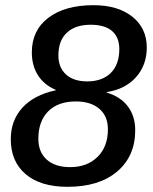

<svg xmlns="http://www.w3.org/2000/svg" viewBox="-20 -718 596 748"><path d="M344.2 -697.8Q439 -697.8 495.4 -653.1Q551.8 -608.4 551.8 -532.7Q551.8 -464.4 509.8 -417.2Q467.8 -370.1 396 -359.4L395.5 -357.4Q449.7 -341.3 478.3 -303.2Q506.8 -265.1 506.8 -210.9Q506.8 -109.4 436.5 -49.8Q366.2 9.8 243.2 9.8Q137.7 9.8 79.8 -39.6Q22 -88.9 22 -175.8Q22 -248.5 66.9 -298.1Q111.8 -347.7 196.8 -366.2V-368.2Q151.9 -387.2 127.9 -424.8Q104 -462.4 104 -513.7Q104 -600.1 168.7 -648.9Q233.4 -697.8 344.2 -697.8ZM319.8 -400.9Q378.4 -400.9 411.6 -433.8Q444.8 -466.8 444.8 -526.9Q444.8 -572.8 416.5 -597.2Q388.2 -621.6 333 -621.6Q273.9 -621.6 240.7 -590.8Q207.5 -560.1 207.5 -502.4Q207.5 -454.6 237.3 -427.7Q267.1 -400.9 319.8 -400.9ZM275.4 -322.8Q206.1 -322.8 167.7 -284.2Q129.4 -245.6 129.4 -177.2Q129.4 -125.5 162.1 -96.2Q194.8 -66.9 253.4 -66.9Q319.3 -66.9 359.9 -106.7Q400.4 -146.5 400.4 -214.4Q400.4 -265.6 366.9 -294.2Q333.5 -322.8 275.4 -322.8Z"/></svg>

Font: Arimo Medium
Style: Italic
Weight: 500
Italic angle: -12°
Designer: Steve Matteson
Foundry: Monotype Imaging Inc.
Version: Version 1.33